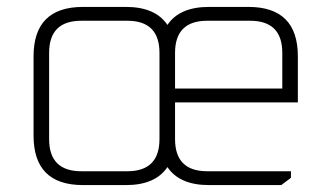

<svg xmlns="http://www.w3.org/2000/svg" viewBox="-20 -535 958 555"><path d="M77 -143V-372Q77 -515 220 -515H344Q429 -515 464 -463Q499 -515 584 -515H698Q841 -515 841 -372V-239H486V-133Q486 -40 579 -40H821V-21L793 0H584Q499 0 464 -52Q429 0 344 0H220Q77 0 77 -143ZM122 -133Q122 -40 215 -40H348Q441 -40 441 -133V-382Q441 -475 348 -475H215Q122 -475 122 -382ZM486 -279H796V-382Q796 -475 703 -475H579Q486 -475 486 -382Z"/></svg>

Font: Oxanium ExtraLight
Style: Regular
Weight: 200
Designer: Severin Meyer
Version: Version 2.000